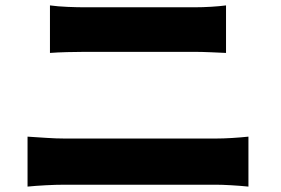

<svg xmlns="http://www.w3.org/2000/svg" viewBox="-20 -715 1040 711"><path d="M165 -695Q194 -691 230.5 -689.5Q267 -688 293 -688Q317 -688 352.5 -688Q388 -688 428.5 -688Q469 -688 511 -688Q553 -688 590.5 -688Q628 -688 656.5 -688Q685 -688 699 -688Q731 -688 763 -690Q795 -692 817 -695V-519Q795 -520 760.5 -521.5Q726 -523 699 -523Q685 -523 654.5 -523Q624 -523 583 -523Q542 -523 498 -523Q454 -523 413 -523Q372 -523 340.5 -523Q309 -523 294 -523Q264 -523 228 -522Q192 -521 165 -519ZM82 -209Q114 -207 151 -204.5Q188 -202 219 -202Q233 -202 267 -202Q301 -202 347.5 -202Q394 -202 447 -202Q500 -202 552.5 -202Q605 -202 651.5 -202Q698 -202 731.5 -202Q765 -202 779 -202Q806 -202 839 -204Q872 -206 900 -209V-24Q871 -27 836.5 -29Q802 -31 779 -31Q765 -31 731.5 -31Q698 -31 651.5 -31Q605 -31 552.5 -31Q500 -31 447 -31Q394 -31 347.5 -31Q301 -31 267 -31Q233 -31 219 -31Q188 -31 150 -29Q112 -27 82 -24Z"/></svg>

Font: Noto Sans SC Black
Style: Regular
Weight: 900
Designer: Ryoko NISHIZUKA  (kana, bopomofo & ideographs); Paul D. Hunt (Latin, Greek & Cyrillic); Sandoll Communications , Soo-you
Foundry: Adobe
Version: Version 2.004-H2;hotconv 1.0.118;makeotfexe 2.5.65603